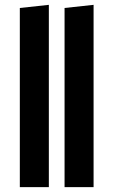

<svg xmlns="http://www.w3.org/2000/svg" viewBox="-20 -774 469 794"><path d="M182 0H62V-741L182 -754ZM367 0H247V-741L367 -754Z"/></svg>

Font: Fira Sans Condensed SemiBold
Style: Regular
Weight: 600
Width: 3
Designer: bBox Type GmbH & Carrois Corporate GbR & Edenspiekermann AG
Foundry: bBox Type GmbH & Carrois Corporate GbR & Edenspiekermann AG
Version: Version 4.301